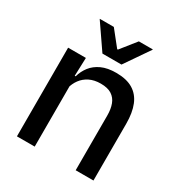

<svg xmlns="http://www.w3.org/2000/svg" viewBox="-162 -801 864 917"><g transform="rotate(30 270.0 -342.0)"><path d="M386 0V-302Q386 -337.5 376.2 -363.5Q366.5 -389.5 344.2 -404Q322 -418.5 283.5 -418.5Q248 -418.5 222 -405.5Q196 -392.5 179.8 -370.5Q163.5 -348.5 156.5 -320.5L140.5 -388.5H161.5Q170 -419.5 189.5 -444.8Q209 -470 241.5 -485Q274 -500 322 -500Q379.5 -500 415 -478.2Q450.5 -456.5 467.2 -415Q484 -373.5 484 -313V0ZM62 0V-489H160L156 -374.5L160 -368.5V0ZM218 -546.5 124.5 -682.5V-684H201.5L268.5 -600H272.5L339.5 -684H416.5V-682.5L323 -546.5Z"/></g></svg>

Font: Anek Latin Medium
Style: Regular
Weight: 500
Designer: Yesha Goshar
Foundry: Ek Type
Version: Version 1.003